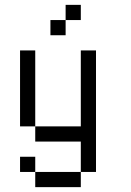

<svg xmlns="http://www.w3.org/2000/svg" viewBox="-20 -645 540 790"><path d="M62.5 0H125V62.5H62.5ZM125 62.5H312.5V125H125ZM312.5 -437.5H375V62.5H312.5V-62.5H125V-125H312.5ZM62.5 -437.5H125V-125H62.5ZM187.5 -562.5H250V-500H187.5ZM250 -625H312.5V-562.5H250Z"/></svg>

Font: Pixel Operator Mono
Style: Regular
Weight: 400
Monospace: yes
Designer: Jayvee Enaguas (HarvettFox96)
Version: 2016.04.25